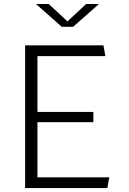

<svg xmlns="http://www.w3.org/2000/svg" viewBox="-20 -962 660 982"><path d="M108.5 0H529L539 -55H171.5V-337H457.5V-389.5H171.5V-675H519L509 -730H108.5ZM164 -941.5H229.5L325 -852.5L420.5 -941.5H486L354 -825H296Z"/></svg>

Font: Monaspace Krypton ExtraLight
Style: Regular
Weight: 200
Designer: Riley Cran & the Lettermatic Team
Foundry: Lettermatic
Version: Version 1.101 (Monaspace Krypton)